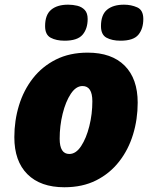

<svg xmlns="http://www.w3.org/2000/svg" viewBox="-20 -787 647 817"><path d="M253.9 9.8Q152.3 9.8 96.7 -45.7Q41 -101.1 41 -203.1Q41 -273.9 60.8 -338.6Q80.6 -403.3 120.1 -453.9Q159.7 -504.4 218 -533.7Q276.4 -563 353 -563Q455.1 -563 510.5 -507.6Q565.9 -452.1 565.9 -350.1Q565.9 -279.3 546.1 -214.6Q526.4 -149.9 486.8 -99.4Q447.3 -48.8 389.2 -19.5Q331.1 9.8 253.9 9.8ZM274.9 -131.8Q303.2 -131.8 325.2 -165.3Q347.2 -198.7 360.1 -250.2Q373 -301.8 373 -356Q373 -420.9 331.1 -420.9Q303.2 -420.9 281.2 -387.7Q259.3 -354.5 246.6 -303Q233.9 -251.5 233.9 -196.8Q233.9 -131.8 274.9 -131.8ZM492.7 -613.8Q457 -613.8 433.3 -626.5Q409.7 -639.2 409.7 -675.8Q409.7 -724.1 435.5 -745.6Q461.4 -767.1 507.8 -767.1Q538.1 -767.1 564 -755.6Q589.8 -744.1 589.8 -706.1Q589.8 -664.6 568.8 -639.2Q547.9 -613.8 492.7 -613.8ZM254.9 -613.8Q219.2 -613.8 195.6 -626.5Q171.9 -639.2 171.9 -675.8Q171.9 -724.1 197.8 -745.6Q223.6 -767.1 270 -767.1Q290 -767.1 309.1 -762.5Q328.1 -757.8 340.6 -744.6Q353 -731.4 353 -706.1Q353 -664.6 331.3 -639.2Q309.6 -613.8 254.9 -613.8Z"/></svg>

Font: Open Sans ExtraBold
Style: Italic
Weight: 800
Italic angle: -12°
Designer: Monotype Design Team
Foundry: Monotype Imaging Inc.
Version: Version 3.000; ttfautohint (v1.8.4)